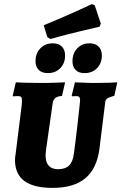

<svg xmlns="http://www.w3.org/2000/svg" viewBox="-20 -906 591 935"><path d="M225 -716 210 -726 193 -783Q264 -812 335.5 -844Q407 -876 427 -886L441 -881L471 -791L465 -776Q444 -771 371.5 -754Q299 -737 225 -716ZM153 -608Q153 -646 176.5 -670.5Q200 -695 237 -695Q266 -695 281.5 -679Q297 -663 297 -636Q297 -598 273.5 -574Q250 -550 213 -550Q184 -550 168.5 -565.5Q153 -581 153 -608ZM333 -608Q333 -646 356 -670.5Q379 -695 416 -695Q445 -695 460.5 -679Q476 -663 476 -636Q476 -598 452.5 -574Q429 -550 392 -550Q363 -550 348 -565.5Q333 -581 333 -608ZM202 -150Q202 -82 263 -82Q298 -82 316.5 -100Q335 -118 340 -159Q348 -217 356.5 -291.5Q365 -366 368 -396L370 -417Q370 -429 366 -433.5Q362 -438 352 -438L331 -437L329 -440L345 -505Q356 -505 384 -503.5Q412 -502 440 -502Q477 -502 508.5 -503Q540 -504 551 -505L537 -440Q510 -432 501.5 -426Q493 -420 492 -405L464 -179Q451 -84 395 -37.5Q339 9 236 9Q145 9 99.5 -24Q54 -57 53 -125Q53 -140 56 -156L86 -396Q87 -404 87 -416Q87 -429 83 -433.5Q79 -438 67 -438L43 -437L42 -440L57 -505Q70 -504 108 -503Q146 -502 192 -502Q222 -502 253.5 -503.5Q285 -505 297 -505L282 -439Q259 -437 248.5 -428Q238 -419 236 -400L204 -175Z"/></svg>

Font: Alegreya SC ExtraBold
Style: Italic
Weight: 800
Italic angle: -7°
Designer: Juan Pablo del Peral
Foundry: Huerta Tipografica
Version: Version 2.007; ttfautohint (v1.6)